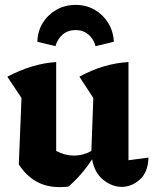

<svg xmlns="http://www.w3.org/2000/svg" viewBox="-20 -756 628 786"><path d="M57 -83 68 -355 10 -442Q113 -496 210 -502V-138Q246 -119 284 -119Q319 -119 354 -138L362 -355L305 -442Q403 -496 506 -502V-100L588 -111Q586 -51 552.5 -21Q519 9 478 9Q439 9 403 -19.5Q367 -48 357 -104Q315 -39 260 8Q250 9 241 9.5Q232 10 223 10Q117 10 57 -83ZM290 -736Q333 -736 367.5 -716Q402 -696 423 -662Q444 -628 446 -585L371 -567Q364 -596 342 -614.5Q320 -633 290 -633Q258 -633 236.5 -614.5Q215 -596 207 -567L133 -585Q134 -628 155 -662Q176 -696 211 -716Q246 -736 290 -736Z"/></svg>

Font: Piazzolla
Style: Bold
Weight: 700
Designer: Juan Pablo del Peral
Foundry: Huerta Tipografica
Version: Version 1.330